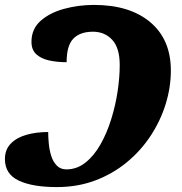

<svg xmlns="http://www.w3.org/2000/svg" viewBox="-21 -751 739 781"><path d="M210 10Q111 10 55 -16.5Q-1 -43 -1 -104Q-1 -142 22.5 -166.5Q46 -191 86 -202.5Q126 -214 175 -214Q175 -193 177.5 -166.5Q180 -140 187.5 -116.5Q195 -93 210 -77.5Q225 -62 249 -62Q292 -62 327 -90Q362 -118 388 -164Q414 -210 431.5 -266.5Q449 -323 457.5 -380Q466 -437 466 -486Q466 -556 435.5 -589Q405 -622 357 -622Q305 -622 277.5 -594Q250 -566 250 -498Q212 -498 179.5 -505Q147 -512 127 -530Q107 -548 107 -581Q107 -633 144 -666Q181 -699 239.5 -715Q298 -731 361 -731Q507 -731 590.5 -660.5Q674 -590 674 -464Q674 -396 653 -328Q632 -260 592 -199Q552 -138 495 -91Q438 -44 366.5 -17Q295 10 210 10Z"/></svg>

Font: Noto Serif Black
Style: Italic
Weight: 900
Italic angle: -12°
Designer: Monotype Design Team
Foundry: Monotype Imaging Inc.
Version: Version 2.013